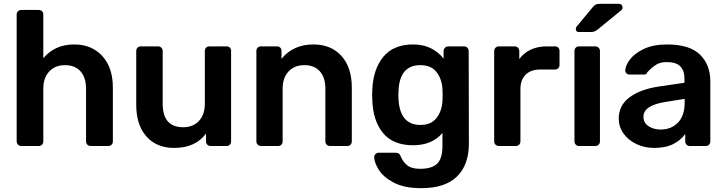

<svg xmlns="http://www.w3.org/2000/svg" viewBox="-20 -762 3789 1002"><path d="M91 0Q81 0 74 -7Q67 -14 67 -24V-686Q67 -697 74 -703.5Q81 -710 91 -710H182Q193 -710 199.5 -703.5Q206 -697 206 -686V-458Q266 -530 367 -530Q459 -530 514 -469.5Q569 -409 569 -305V-24Q569 -14 562.5 -7Q556 0 545 0H454Q443 0 436 -7Q429 -14 429 -24V-299Q429 -357 400.5 -389.5Q372 -422 319 -422Q268 -422 237 -389Q206 -356 206 -299V-24Q206 -14 199.5 -7Q193 0 182 0Z M889 10Q797 10 744 -50Q691 -110 691 -215V-496Q691 -507 698 -513.5Q705 -520 715 -520H805Q815 -520 822 -513Q829 -506 829 -496V-221Q829 -98 936 -98Q988 -98 1018.5 -131Q1049 -164 1049 -221V-496Q1049 -507 1056 -513.5Q1063 -520 1073 -520H1162Q1173 -520 1179.5 -513.5Q1186 -507 1186 -496V-24Q1186 -14 1179.5 -7Q1173 0 1162 0H1079Q1069 0 1062 -7Q1055 -14 1055 -24V-65Q1000 10 889 10Z M1342 0Q1332 0 1325 -7Q1318 -14 1318 -24V-496Q1318 -507 1325 -513.5Q1332 -520 1342 -520H1425Q1436 -520 1442.5 -513.5Q1449 -507 1449 -496V-455Q1510 -530 1616 -530Q1708 -530 1762 -470Q1816 -410 1816 -305V-24Q1816 -14 1809.5 -7Q1803 0 1792 0H1702Q1692 0 1685 -7Q1678 -14 1678 -24V-299Q1678 -357 1649.5 -389.5Q1621 -422 1568 -422Q1517 -422 1486 -389Q1455 -356 1455 -299V-24Q1455 -14 1448.5 -7Q1442 0 1431 0Z M2178 220Q2089 220 2034 190.5Q1979 161 1956 123Q1933 85 1933 58Q1933 48 1940 41.5Q1947 35 1957 35H2046Q2055 35 2061.5 39.5Q2068 44 2072 56Q2083 82 2105 100.5Q2127 119 2173 119Q2233 119 2261 92.5Q2289 66 2289 0V-68Q2235 -4 2136 -4Q2032 -4 1979.5 -67Q1927 -130 1923 -239L1922 -266L1923 -293Q1927 -400 1980 -465Q2033 -530 2136 -530Q2189 -530 2229 -510Q2269 -490 2295 -456V-495Q2295 -506 2302.5 -513Q2310 -520 2320 -520H2402Q2412 -520 2419 -513Q2426 -506 2426 -495L2427 -13Q2427 98 2365 159Q2303 220 2178 220ZM2174 -110Q2230 -110 2258 -146Q2286 -182 2289 -234Q2290 -242 2290 -266Q2290 -290 2289 -298Q2286 -350 2258 -386Q2230 -422 2174 -422Q2066 -422 2060 -290L2059 -266Q2059 -110 2174 -110Z M2583 0Q2573 0 2566 -7Q2559 -14 2559 -24V-495Q2559 -506 2566 -513Q2573 -520 2583 -520H2665Q2676 -520 2683 -513Q2690 -506 2690 -495V-454Q2740 -520 2834 -520H2876Q2887 -520 2893.5 -513.5Q2900 -507 2900 -496V-423Q2900 -413 2893.5 -406Q2887 -399 2876 -399H2797Q2750 -399 2723 -372Q2696 -345 2696 -298V-24Q2696 -14 2689 -7Q2682 0 2672 0Z M3002 0Q2992 0 2985 -7Q2978 -14 2978 -24V-496Q2978 -507 2985 -513.5Q2992 -520 3002 -520H3087Q3097 -520 3104 -513Q3111 -506 3111 -496V-24Q3111 -14 3104 -7Q3097 0 3087 0ZM3001 -595Q2985 -595 2985 -611Q2985 -619 2990 -624L3072 -723Q3081 -734 3088.5 -738Q3096 -742 3109 -742H3210Q3219 -742 3224 -736.5Q3229 -731 3229 -722Q3229 -715 3224 -710L3099 -608Q3090 -601 3082.5 -598Q3075 -595 3064 -595Z M3394 10Q3343 10 3300.5 -10.5Q3258 -31 3233.5 -66Q3209 -101 3209 -143Q3209 -211 3264 -253Q3319 -295 3415 -310L3552 -330V-351Q3552 -394 3530 -416Q3508 -438 3460 -438Q3427 -438 3407 -426Q3387 -414 3375 -402L3358 -385Q3354 -373 3343 -373H3265Q3256 -373 3249.5 -379Q3243 -385 3243 -395Q3244 -420 3267.5 -451.5Q3291 -483 3340 -506.5Q3389 -530 3461 -530Q3579 -530 3633 -477Q3687 -424 3687 -338V-24Q3687 -14 3680.5 -7Q3674 0 3663 0H3580Q3570 0 3563 -7Q3556 -14 3556 -24V-63Q3534 -31 3494 -10.5Q3454 10 3394 10ZM3428 -86Q3483 -86 3518 -122Q3553 -158 3553 -226V-246L3453 -230Q3338 -212 3338 -153Q3338 -121 3364.5 -103.5Q3391 -86 3428 -86Z"/></svg>

Font: Rubik AZ
Style: Regular
Weight: 500
Designer: Hubert and Fischer
Foundry: Hubert & Fischer
Version: Version 2.000